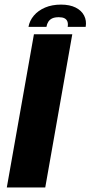

<svg xmlns="http://www.w3.org/2000/svg" viewBox="-20 -826 399 846"><path d="M10 0H179.4L298.5 -675H129.5ZM248.8 -805.7Q209.1 -805.7 178.6 -792.7Q148.1 -779.6 129.1 -757.2Q110.2 -734.7 105.5 -707.6H184.6Q186.9 -721.1 193.2 -730.6Q199.6 -740.2 210.5 -745.2Q221.5 -750.2 239.1 -750.2Q255 -750.2 264.3 -745.4Q273.6 -740.5 277.1 -731Q280.6 -721.5 278.2 -707.6H357.5Q362.2 -734.7 350.7 -757.2Q339.3 -779.6 313.3 -792.7Q287.4 -805.7 248.8 -805.7Z"/></svg>

Font: Anybody Thin
Style: Italic
Weight: 100
Italic angle: -10°
Designer: Tyler Finck
Foundry: Etcetera Type Company
Version: Version 1.114;gftools[0.9.25]